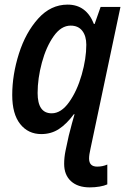

<svg xmlns="http://www.w3.org/2000/svg" viewBox="-20 -571 553 832"><path d="M258 139Q258 111 264 82L278 17Q279 14 292 -37L303 -76H300Q269 -34 235.5 -12Q202 10 159 10Q102 10 67.5 -33.5Q33 -77 33 -159Q33 -247 62 -338.5Q91 -430 145.5 -490.5Q200 -551 273 -551Q354 -551 387 -467H390L416 -541H502L372 74Q366 100 366 116Q366 151 401 151Q425 151 445 142V228Q432 234 411.5 237.5Q391 241 369 241Q317 241 287.5 214Q258 187 258 139ZM354 -377Q354 -415 336.5 -437.5Q319 -460 286 -460Q245 -460 212.5 -414Q180 -368 161.5 -299.5Q143 -231 143 -168Q143 -80 204 -80Q245 -80 279.5 -128.5Q314 -177 334 -247Q354 -317 354 -377Z"/></svg>

Font: Noto Sans UI NarrowMedium
Style: Italic
Weight: 500
Width: 4
Italic angle: -12°
Designer: Monotype Design Team
Foundry: Monotype Imaging Inc.
Version: Version 1.001